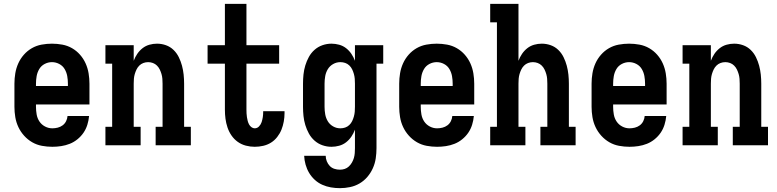

<svg xmlns="http://www.w3.org/2000/svg" viewBox="-20 -755 4040 998"><path d="M252 8Q225 8 198 3Q171 -2 147.5 -15.5Q124 -29 105.5 -49.5Q87 -70 75.5 -94.5Q64 -119 59.5 -146Q55 -173 55 -200V-320Q55 -347 59.5 -374Q64 -401 75 -425.5Q86 -450 104 -470.5Q122 -491 145.5 -504.5Q169 -518 196 -523Q223 -528 250 -528Q277 -528 304 -523Q331 -518 354.5 -504.5Q378 -491 396 -470.5Q414 -450 425 -425.5Q436 -401 440.5 -374Q445 -347 445 -320V-212H167V-200Q167 -180 170.5 -160Q174 -140 185 -123.5Q196 -107 214 -97.5Q232 -88 252 -88Q266 -88 280 -91.5Q294 -95 305.5 -103.5Q317 -112 323.5 -125Q330 -138 331 -152H443Q441 -129 434 -106.5Q427 -84 414 -65Q401 -46 382.5 -31Q364 -16 342.5 -7.5Q321 1 298 4.5Q275 8 252 8ZM167 -308H333V-320Q333 -340 329.5 -359.5Q326 -379 316 -396Q306 -413 288 -422.5Q270 -432 250 -432Q230 -432 212 -422.5Q194 -413 184 -396Q174 -379 170.5 -359.5Q167 -340 167 -320Z M528 0V-96H563V-424H528V-520H675V-439Q682 -458 693.5 -475Q705 -492 721 -504.5Q737 -517 756.5 -522.5Q776 -528 796 -528Q820 -528 842.5 -520Q865 -512 882 -495.5Q899 -479 909.5 -457.5Q920 -436 926 -413.5Q932 -391 934.5 -367.5Q937 -344 937 -320V-96H972V0H789V-96H825V-320Q825 -333 824 -345.5Q823 -358 819.5 -370Q816 -382 810.5 -393.5Q805 -405 796 -414Q787 -423 775 -427.5Q763 -432 750 -432Q737 -432 725 -427.5Q713 -423 704 -414Q695 -405 689.5 -393.5Q684 -382 680.5 -370Q677 -358 676 -345.5Q675 -333 675 -320V-96H711V0Z M1304 8Q1281 8 1258 2Q1235 -4 1216 -17.5Q1197 -31 1183.5 -50.5Q1170 -70 1162.5 -92.5Q1155 -115 1152 -138Q1149 -161 1149 -185V-424H1059V-520H1149V-735H1261V-520H1431V-424H1261V-185Q1261 -175 1261.5 -165.5Q1262 -156 1263.5 -146Q1265 -136 1267.5 -126.5Q1270 -117 1274.5 -108.5Q1279 -100 1287 -94Q1295 -88 1304 -88Q1317 -88 1326.5 -98Q1336 -108 1340 -120.5Q1344 -133 1346 -146Q1348 -159 1348 -173Q1348 -174 1348 -175Q1348 -176 1348 -177H1459Q1459 -175 1459 -172.5Q1459 -170 1459 -167Q1459 -145 1455 -123Q1451 -101 1443 -81Q1435 -61 1421 -43Q1407 -25 1388.5 -13.5Q1370 -2 1348 3Q1326 8 1304 8Z M1747 223Q1723 223 1700 219Q1677 215 1655.5 205.5Q1634 196 1616.5 180Q1599 164 1587 144Q1575 124 1568.5 101Q1562 78 1561 55H1673Q1673 69 1678.5 83Q1684 97 1694 107.5Q1704 118 1718 122.5Q1732 127 1747 127Q1760 127 1772 123Q1784 119 1793.5 110Q1803 101 1809.5 89.5Q1816 78 1819.5 66Q1823 54 1824 41Q1825 28 1825 15V-81Q1818 -62 1806.5 -45Q1795 -28 1779 -15.5Q1763 -3 1743 2.5Q1723 8 1703 8Q1679 8 1656 0Q1633 -8 1615 -24Q1597 -40 1585.5 -61Q1574 -82 1567 -105Q1560 -128 1557.5 -152Q1555 -176 1555 -200V-320Q1555 -344 1557.5 -368Q1560 -392 1567 -415Q1574 -438 1585.5 -459Q1597 -480 1615 -496Q1633 -512 1656 -520Q1679 -528 1703 -528Q1723 -528 1743 -522.5Q1763 -517 1779 -504.5Q1795 -492 1806.5 -475Q1818 -458 1825 -439V-520H1972V-424H1937V15Q1937 42 1933 68.5Q1929 95 1918 119.5Q1907 144 1889.5 164.5Q1872 185 1849 198.5Q1826 212 1799.5 217.5Q1773 223 1747 223ZM1749 -88Q1762 -88 1774 -92Q1786 -96 1795.5 -105Q1805 -114 1810.5 -125.5Q1816 -137 1819.5 -149.5Q1823 -162 1824 -174.5Q1825 -187 1825 -200V-320Q1825 -333 1824 -345.5Q1823 -358 1819.5 -370.5Q1816 -383 1810.5 -394.5Q1805 -406 1795.5 -415Q1786 -424 1774 -428Q1762 -432 1749 -432Q1729 -432 1711.5 -422Q1694 -412 1684 -395.5Q1674 -379 1670.5 -359.5Q1667 -340 1667 -320V-200Q1667 -180 1670.5 -160.5Q1674 -141 1684 -124.5Q1694 -108 1711.5 -98Q1729 -88 1749 -88Z M2252 8Q2225 8 2198 3Q2171 -2 2147.5 -15.5Q2124 -29 2105.5 -49.5Q2087 -70 2075.5 -94.5Q2064 -119 2059.5 -146Q2055 -173 2055 -200V-320Q2055 -347 2059.5 -374Q2064 -401 2075 -425.5Q2086 -450 2104 -470.5Q2122 -491 2145.5 -504.5Q2169 -518 2196 -523Q2223 -528 2250 -528Q2277 -528 2304 -523Q2331 -518 2354.5 -504.5Q2378 -491 2396 -470.5Q2414 -450 2425 -425.5Q2436 -401 2440.5 -374Q2445 -347 2445 -320V-212H2167V-200Q2167 -180 2170.5 -160Q2174 -140 2185 -123.5Q2196 -107 2214 -97.5Q2232 -88 2252 -88Q2266 -88 2280 -91.5Q2294 -95 2305.5 -103.5Q2317 -112 2323.5 -125Q2330 -138 2331 -152H2443Q2441 -129 2434 -106.5Q2427 -84 2414 -65Q2401 -46 2382.5 -31Q2364 -16 2342.5 -7.5Q2321 1 2298 4.5Q2275 8 2252 8ZM2167 -308H2333V-320Q2333 -340 2329.5 -359.5Q2326 -379 2316 -396Q2306 -413 2288 -422.5Q2270 -432 2250 -432Q2230 -432 2212 -422.5Q2194 -413 2184 -396Q2174 -379 2170.5 -359.5Q2167 -340 2167 -320Z M2528 0V-96H2563V-639H2528V-735H2675V-439Q2682 -458 2693.5 -475Q2705 -492 2721 -504.5Q2737 -517 2756.5 -522.5Q2776 -528 2796 -528Q2820 -528 2842.5 -520Q2865 -512 2882 -495.5Q2899 -479 2909.5 -457.5Q2920 -436 2926 -413.5Q2932 -391 2934.5 -367.5Q2937 -344 2937 -320V-96H2972V0H2789V-96H2825V-320Q2825 -333 2824 -345.5Q2823 -358 2819.5 -370Q2816 -382 2810.5 -393.5Q2805 -405 2796 -414Q2787 -423 2775 -427.5Q2763 -432 2750 -432Q2737 -432 2725 -427.5Q2713 -423 2704 -414Q2695 -405 2689.5 -393.5Q2684 -382 2680.5 -370Q2677 -358 2676 -345.5Q2675 -333 2675 -320V-96H2711V0Z M3252 8Q3225 8 3198 3Q3171 -2 3147.5 -15.5Q3124 -29 3105.5 -49.5Q3087 -70 3075.5 -94.5Q3064 -119 3059.5 -146Q3055 -173 3055 -200V-320Q3055 -347 3059.5 -374Q3064 -401 3075 -425.5Q3086 -450 3104 -470.5Q3122 -491 3145.5 -504.5Q3169 -518 3196 -523Q3223 -528 3250 -528Q3277 -528 3304 -523Q3331 -518 3354.5 -504.5Q3378 -491 3396 -470.5Q3414 -450 3425 -425.5Q3436 -401 3440.5 -374Q3445 -347 3445 -320V-212H3167V-200Q3167 -180 3170.5 -160Q3174 -140 3185 -123.5Q3196 -107 3214 -97.5Q3232 -88 3252 -88Q3266 -88 3280 -91.5Q3294 -95 3305.5 -103.5Q3317 -112 3323.5 -125Q3330 -138 3331 -152H3443Q3441 -129 3434 -106.5Q3427 -84 3414 -65Q3401 -46 3382.5 -31Q3364 -16 3342.5 -7.5Q3321 1 3298 4.5Q3275 8 3252 8ZM3167 -308H3333V-320Q3333 -340 3329.5 -359.5Q3326 -379 3316 -396Q3306 -413 3288 -422.5Q3270 -432 3250 -432Q3230 -432 3212 -422.5Q3194 -413 3184 -396Q3174 -379 3170.5 -359.5Q3167 -340 3167 -320Z M3528 0V-96H3563V-424H3528V-520H3675V-439Q3682 -458 3693.5 -475Q3705 -492 3721 -504.5Q3737 -517 3756.5 -522.5Q3776 -528 3796 -528Q3820 -528 3842.5 -520Q3865 -512 3882 -495.5Q3899 -479 3909.5 -457.5Q3920 -436 3926 -413.5Q3932 -391 3934.5 -367.5Q3937 -344 3937 -320V-96H3972V0H3789V-96H3825V-320Q3825 -333 3824 -345.5Q3823 -358 3819.5 -370Q3816 -382 3810.5 -393.5Q3805 -405 3796 -414Q3787 -423 3775 -427.5Q3763 -432 3750 -432Q3737 -432 3725 -427.5Q3713 -423 3704 -414Q3695 -405 3689.5 -393.5Q3684 -382 3680.5 -370Q3677 -358 3676 -345.5Q3675 -333 3675 -320V-96H3711V0Z"/></svg>

Font: Iosevka Gothic
Style: Bold
Weight: 700
Monospace: yes
Designer: Belleve Invis
Foundry: Belleve Invis
Version: Version 15.5.1; ttfautohint (v1.8.4)